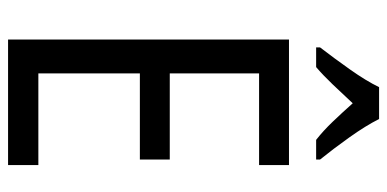

<svg xmlns="http://www.w3.org/2000/svg" viewBox="-268 -716 983 488"><g transform="rotate(90 224.0 -471.5)"><path d="M399 0H80V-714H399V-638H166V-411H385V-335H166V-77H399ZM282 -943Q299 -909 329 -867Q359 -825 385 -793V-783H335Q312 -801 289 -825Q266 -849 242 -876Q217 -849 193.5 -824.5Q170 -800 150 -783H100V-793Q127 -828 156 -869Q185 -910 201 -943Z"/></g></svg>

Font: Noto Sans Thai Cond
Style: Regular
Weight: 400
Width: 3
Designer: Monotype Design Team
Foundry: Monotype Imaging Inc.
Version: Version 2.002; ttfautohint (v1.8.4.7-5d5b)